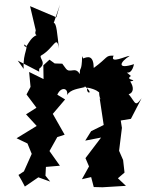

<svg xmlns="http://www.w3.org/2000/svg" viewBox="-20 -787 618 811"><path d="M338 -423C382 -387 340 -389 349 -417C424 -403 397 -366 404 -424C384 -371 430 -335 401 -372L418 -259L365 -233L340 -193L407 -206L341 -119L356 -84L326 -30L365 -39L376 3L413 4L512 -2L478 -34L506 -58L500 -111L483 -150L495 -247L490 -278L533 -285L578 -372C545 -326 555 -362 506 -408C502 -373 566 -388 530 -443C570 -451 504 -447 533 -466C494 -501 532 -452 546 -516C472 -492 486 -525 528 -551C515 -552 441 -514 460 -552C424 -553 438 -545 376 -500C375 -555 351 -548 331 -540C344 -509 337 -527 327 -550C325 -477 317 -511 317 -474C297 -509 275 -473 257 -499L243 -518L211 -519L189 -535L163 -511L164 -453L103 -483L109 -420L92 -388L134 -332L90 -304L135 -255L50 -203L96 -181L114 -137L81 -63L58 -48C67 -32 77 -16 85 1L142 -38L192 -20L172 -45L174 -82L233 -87L189 -149L222 -208L253 -218L203 -306L255 -367L222 -387C238 -423 270 -415 263 -385C277 -410 312 -412 338 -419ZM55 -531 146 -484C141 -494 162 -549 137 -491C185 -519 143 -541 153 -552C209 -584 219 -643 229 -582C222 -641 219 -691 207 -690L233 -767L218 -714L107 -761L131 -659C122 -631 148 -636 151 -642C99 -640 93 -563 81 -599C108 -590 75 -569 80 -496Z"/></svg>

Font: Asimov Aggro
Style: CondIt
Weight: 500
Designer: Google
Version: Version 2.000980; 2014